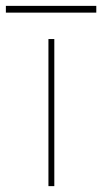

<svg xmlns="http://www.w3.org/2000/svg" viewBox="-95 -634 348 654"><path d="M70 0V-501H90V0ZM-75 -591V-614H233V-591Z"/></svg>

Font: DM Sans 18pt Thin
Style: Regular
Weight: 250
Designer: Colophon Foundry, Jonny Pinhorn
Foundry: Colophon Foundry
Version: Version 4.004;gftools[0.9.30]